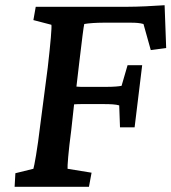

<svg xmlns="http://www.w3.org/2000/svg" viewBox="-20 -716 657 736"><path d="M36 0H321L331 -54L239 -69C238 -78 242 -134 253 -216L264 -316C275 -317 285 -317 296 -317H377C403 -317 424 -316 437 -312L440 -228H496L525 -466H469L446 -387C436 -385 417 -383 386 -383H304C293 -383 283 -383 273 -384L284 -478C295 -570 300 -611 303 -624C319 -627 350 -629 374 -629H484C500 -629 516 -628 530 -624L558 -524L617 -532L611 -696C568 -693 509 -690 469 -690H117L108 -639L177 -621C179 -613 174 -552 163 -457L135 -242C123 -140 111 -78 108 -69L39 -52Z"/></svg>

Font: TPK Tissa Web SemiBold
Style: Italic
Weight: 600
Italic angle: -7°
Designer: Jacques Le Bailly, Suppakit Chalermlarp | Katatrad Co.,Ltd.
Foundry: Jacques Le Bailly, Cadson Demak Co.,Ltd.
Version: Version 5.000;Glyphs 3.1.2 (3151)